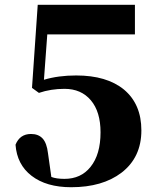

<svg xmlns="http://www.w3.org/2000/svg" viewBox="-20 -767 648 804"><path d="M278 17Q174 17 112 -31Q51 -78 45 -161Q63 -206 110 -206Q141 -206 158.5 -187Q176 -168 181 -125L195 -26Q216 -18 250 -18Q319 -18 359 -68Q401 -120 401 -213Q401 -299 360.5 -347Q320 -395 250 -395Q193 -395 143 -378L114 -399L138 -747H545V-623H178L164 -433Q224 -451 299 -451Q427 -451 499 -392Q572 -331 572 -221Q572 -108 489 -44Q409 17 278 17Z"/></svg>

Font: GenRyuMin TW H
Style: Regular
Weight: 900
Version: Version 1.501;PS 1;hotconv 16.6.51;makeotf.lib2.5.65220